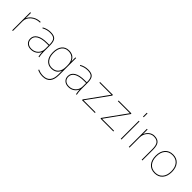

<svg xmlns="http://www.w3.org/2000/svg" viewBox="279 -2213 3905 3905"><g transform="rotate(45 2231.5 -260.0)"><path d="M101 -371H103Q135 -442 207.5 -486Q280 -530 371 -530V-510Q259 -510 180 -442.5Q101 -375 101 -280V0H81V-520H101Z M824 -115H822Q796 -57 744 -23.5Q692 10 623 10Q548 10 503 -31Q458 -72 458 -140Q458 -228 537.5 -276.5Q617 -325 763 -325H823V-330Q823 -432 788.5 -471Q754 -510 663 -510Q569 -510 488 -463L478 -480Q564 -530 663 -530Q762 -530 802.5 -486Q843 -442 843 -330V-140Q843 -70 858 0H838Q825 -62 824 -115ZM478 -140Q478 -80 517 -45Q556 -10 623 -10Q710 -10 766.5 -66.5Q823 -123 823 -210V-305H763Q627 -305 552.5 -262Q478 -219 478 -140Z M1000 -270Q1000 -159 1051 -94.5Q1102 -30 1190 -30Q1281 -30 1330.5 -87.5Q1380 -145 1380 -250V-290Q1380 -395 1330.5 -452.5Q1281 -510 1190 -510Q1101 -510 1050.5 -446.5Q1000 -383 1000 -270ZM980 -270Q980 -392 1036 -461Q1092 -530 1190 -530Q1330 -530 1378 -408H1380V-520H1400V-30Q1400 230 1180 230Q1095 230 1025 195L1034 177Q1101 210 1180 210Q1380 210 1380 -30V-132H1378Q1330 -10 1190 -10Q1093 -10 1036.5 -80Q980 -150 980 -270Z M1903 -115H1901Q1875 -57 1823 -23.5Q1771 10 1702 10Q1627 10 1582 -31Q1537 -72 1537 -140Q1537 -228 1616.5 -276.5Q1696 -325 1842 -325H1902V-330Q1902 -432 1867.5 -471Q1833 -510 1742 -510Q1648 -510 1567 -463L1557 -480Q1643 -530 1742 -530Q1841 -530 1881.5 -486Q1922 -442 1922 -330V-140Q1922 -70 1937 0H1917Q1904 -62 1903 -115ZM1557 -140Q1557 -80 1596 -45Q1635 -10 1702 -10Q1789 -10 1845.5 -66.5Q1902 -123 1902 -210V-305H1842Q1706 -305 1631.5 -262Q1557 -219 1557 -140Z M2433 -498V-500H2089V-520H2459V-500L2115 -22V-20H2459V0H2089V-20Z M2965 -498V-500H2621V-520H2991V-500L2647 -22V-20H2991V0H2621V-20Z M3203 -640V-750H3223V-640ZM3203 0V-520H3223V0Z M3455 -392H3457Q3483 -454 3533 -492Q3583 -530 3645 -530Q3740 -530 3782.5 -478Q3825 -426 3825 -310V0H3805V-310Q3805 -418 3768 -464Q3731 -510 3645 -510Q3566 -510 3510.5 -445.5Q3455 -381 3455 -290V0H3435V-520H3455Z M4010 -62.5Q3947 -135 3947 -260Q3947 -385 4010 -457.5Q4073 -530 4182 -530Q4291 -530 4354 -457.5Q4417 -385 4417 -260Q4417 -135 4354 -62.5Q4291 10 4182 10Q4073 10 4010 -62.5ZM4024.5 -77Q4082 -10 4182 -10Q4282 -10 4339.5 -77Q4397 -144 4397 -260Q4397 -376 4339.5 -443Q4282 -510 4182 -510Q4082 -510 4024.5 -443Q3967 -376 3967 -260Q3967 -144 4024.5 -77Z"/></g></svg>

Font: Mplus 1p Thin
Style: Regular
Weight: 250
Version: Version 1.061